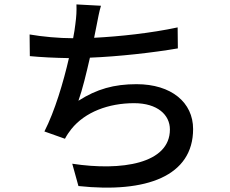

<svg xmlns="http://www.w3.org/2000/svg" viewBox="-20 -810 1040 869"><path d="M784 -686C663 -660 522 -645 406 -639L417 -694C423 -723 428 -755 437 -784L326 -790C327 -760 326 -737 321 -700C319 -683 316 -662 311 -637H309C248 -637 171 -644 114 -654L115 -556C167 -551 228 -548 292 -547C267 -438 228 -307 181 -215L274 -182C283 -199 292 -212 303 -226C365 -303 471 -343 587 -343C693 -343 749 -290 749 -224C749 -69 530 -35 307 -69L335 32C643 65 854 -13 854 -226C854 -346 756 -429 598 -429C496 -429 418 -407 335 -354C353 -404 371 -479 387 -549C516 -554 675 -572 785 -591Z"/></svg>

Font: Noto Sans T Chinese Medium
Style: Regular
Weight: 500
Designer: Ryoko NISHIZUKA (kana & ideographs); Paul D. Hunt (Latin, Greek & Cyrillic); Wenlong ZHANG (bopomofo); Sandoll Communica
Foundry: Adobe Systems Incorporated
Version: Version 1.000;PS 1;hotconv 1.0.78;makeotf.lib2.5.61930